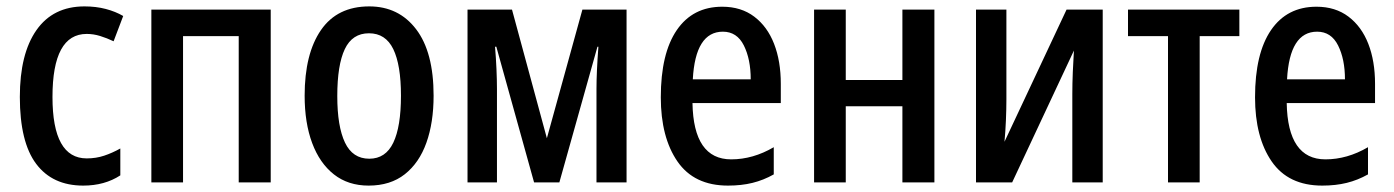

<svg xmlns="http://www.w3.org/2000/svg" viewBox="-20 -570 4356 600"><path d="M240 10Q144 10 93 -58Q42 -126 42 -267Q42 -402 94 -476Q146 -550 244 -550Q280 -550 310.5 -542Q341 -534 365 -520L335 -441Q314 -451 293 -457.5Q272 -464 251 -464Q144 -464 144 -267Q144 -75 251 -75Q280 -75 305.5 -83.5Q331 -92 356 -106V-22Q307 10 240 10Z M826 -540V0H726V-457H552V0H453V-540Z M1335 -271Q1335 -187 1312.5 -124Q1290 -61 1245 -25.5Q1200 10 1132 10Q1068 10 1023.5 -25Q979 -60 955.5 -123Q932 -186 932 -271Q932 -402 983 -476Q1034 -550 1134 -550Q1226 -550 1280.5 -478.5Q1335 -407 1335 -271ZM1034 -270Q1034 -175 1058 -124.5Q1082 -74 1134 -74Q1185 -74 1209 -124Q1233 -174 1233 -271Q1233 -367 1209 -416.5Q1185 -466 1133 -466Q1081 -466 1057.5 -416.5Q1034 -367 1034 -270Z M1938 -540V0H1844V-292Q1844 -344 1850 -424H1847L1728 0H1649L1531 -424H1527Q1530 -388 1531.5 -353.5Q1533 -319 1533 -292V0H1441V-540H1580L1689 -138L1800 -540Z M2237 -549Q2296 -549 2337 -518Q2378 -487 2399 -433Q2420 -379 2420 -308V-248H2144Q2147 -72 2265 -72Q2333 -72 2398 -110V-25Q2366 -7 2331.5 1.5Q2297 10 2255 10Q2149 10 2097 -65.5Q2045 -141 2045 -266Q2045 -403 2095 -476Q2145 -549 2237 -549ZM2239 -471Q2153 -471 2145 -322H2326Q2326 -385 2304.5 -428Q2283 -471 2239 -471Z M2623 -540V-320H2800V-540H2900V0H2800V-238H2623V0H2524V-540Z M3125 -540V-259Q3125 -229 3123.5 -194Q3122 -159 3119 -127L3313 -540H3426V0H3331V-276Q3331 -308 3332.5 -345Q3334 -382 3336 -412L3143 0H3030V-540Z M3853 -457H3729V0H3630V-457H3505V-540H3853Z M4094 -549Q4153 -549 4194 -518Q4235 -487 4256 -433Q4277 -379 4277 -308V-248H4001Q4004 -72 4122 -72Q4190 -72 4255 -110V-25Q4223 -7 4188.5 1.5Q4154 10 4112 10Q4006 10 3954 -65.5Q3902 -141 3902 -266Q3902 -403 3952 -476Q4002 -549 4094 -549ZM4096 -471Q4010 -471 4002 -322H4183Q4183 -385 4161.5 -428Q4140 -471 4096 -471Z"/></svg>

Font: Avrile Sans Condensed Medium
Style: Regular
Weight: 500
Width: 3
Designer: Monotype Design Team
Foundry: Monotype Imaging Inc.
Version: Version 2.001;September 10, 2019;FontCreator 11.5.0.2425 64-